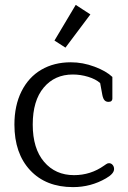

<svg xmlns="http://www.w3.org/2000/svg" viewBox="-20 -754 524 786"><path d="M203 -588 290 -734 350 -695 248 -559ZM39 -244Q39 -322 68 -380Q97 -438 149 -468.5Q201 -499 270 -499Q319 -499 367 -481Q415 -463 440 -439V-350Q440 -344 436 -340.5Q432 -337 424 -337Q414 -337 408 -343.5Q402 -350 399 -365L390 -414Q372 -430 341 -439.5Q310 -449 278 -449Q204 -449 159 -395.5Q114 -342 114 -244Q114 -146 160.5 -91.5Q207 -37 283 -37Q351 -37 406 -76Q408 -77 414 -81.5Q420 -86 426 -86Q435 -86 441 -79Q447 -72 447 -62Q447 -43 414 -24Q352 12 279 12Q168 12 103.5 -57Q39 -126 39 -244Z"/></svg>

Font: Maitree
Style: Regular
Weight: 400
Designer: CadsonDemak Team
Foundry: CadsonDemak
Version: Version 1.000